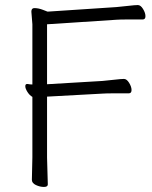

<svg xmlns="http://www.w3.org/2000/svg" viewBox="-20 -730 600 759"><path d="M108 -634 104 -684Q104 -698 116 -698Q132 -698 150 -691L168 -684L440 -702Q463 -704 488.5 -707Q514 -710 525 -710Q536 -710 545.5 -694.5Q555 -679 555 -666Q555 -653 544 -653Q544 -653 482 -653Q455 -653 441 -652L166 -634V-397L385 -410Q408 -412 433.5 -415Q459 -418 470 -418Q481 -418 490.5 -402.5Q500 -387 500 -374Q500 -361 489 -361H426Q400 -361 386 -360L166 -348V-107L169 -1Q169 9 153.5 9Q138 9 122 1.5Q106 -6 106 -19L108 -108V-347Q97 -353 88.5 -366.5Q80 -380 80 -389Q80 -398 87 -398H89Q99 -396 108 -396Z"/></svg>

Font: LXGW WenKai Light
Style: Regular
Weight: 300
Designer: LXGW / Fontworks Inc.
Foundry: LXGW / Fontworks Inc.
Version: Version 1.501; October 10, 2024